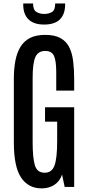

<svg xmlns="http://www.w3.org/2000/svg" viewBox="-20 -1068 505 1097"><path d="M217.8 8.3Q142.1 8.3 100.6 -53.2Q59.1 -114.7 59.1 -254.9V-618.2Q59.1 -674.8 67.9 -720.9Q76.7 -767.1 96.9 -800.3Q117.2 -833.5 151.6 -851.1Q186 -868.7 238.3 -868.7Q292.5 -868.7 325.2 -850.6Q357.9 -832.5 375 -799.3Q392.1 -766.1 397.9 -719.2Q403.8 -672.4 403.8 -615.2V-550.3H301.3V-657.2Q301.3 -719.2 288.8 -748Q276.4 -776.9 238.3 -776.9Q198.2 -776.9 182.4 -742.7Q166.5 -708.5 166.5 -621.6V-258.3Q166.5 -163.1 179.7 -122.1Q192.9 -81.1 235.4 -81.1Q276.4 -81.1 291.5 -122.6Q306.6 -164.1 306.6 -260.7V-373H237.3V-455.1H403.8V0H349.6L334.5 -70.3Q321.3 -32.2 290.8 -12Q260.3 8.3 217.8 8.3ZM231.9 -927.7Q173.3 -927.7 143.1 -957Q112.8 -986.3 112.8 -1041V-1048.3H168.9Q168.9 -1010.7 188.5 -999.5Q208 -988.3 232.9 -988.3Q257.3 -988.3 276.4 -999Q295.4 -1009.8 295.4 -1048.3H352.1V-1042Q352.1 -987.3 322.5 -957.5Q293 -927.7 231.9 -927.7Z"/></svg>

Font: Antonio Medium
Style: Regular
Weight: 500
Designer: Vernon Adams
Foundry: Vernon Adams
Version: Version 1.002